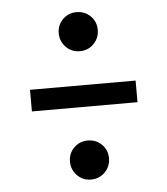

<svg xmlns="http://www.w3.org/2000/svg" viewBox="-47 -673 593 681"><g transform="rotate(-5 250.0 -333.0)"><path d="M320 -105Q320 -76 300 -55.5Q280 -35 250 -35Q221 -35 201 -55.5Q181 -76 181 -105Q181 -134 201 -154Q221 -174 250 -174Q280 -174 300 -154Q320 -134 320 -105ZM320 -562Q320 -533 300 -512.5Q280 -492 250 -492Q221 -492 201 -512.5Q181 -533 181 -562Q181 -591 201 -611Q221 -631 250 -631Q280 -631 300 -611Q320 -591 320 -562ZM62 -371H438V-294H62Z"/></g></svg>

Font: FiraGOUPP
Style: Medium
Weight: 400
Designer: bBox Type
Foundry: bBox Type GmbH
Version: Version 1.001